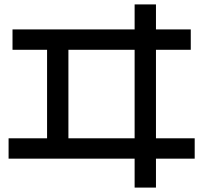

<svg xmlns="http://www.w3.org/2000/svg" viewBox="-20 -820 920 870"><path d="M590 30V-101.1H18.9V-193.3H193.3V-594.4H36.7V-686.7H590V-800H686.7V-686.7H844.4V-594.4H686.7V-193.3H862.2V-101.1H686.7V30ZM290 -193.3H590V-594.4H290Z"/></svg>

Font: Paperlogy 5 Medium
Style: Regular
Weight: 500
Designer: redesigned by Lee Juim, glyphs from Gmarket Sans & Montserrat
Foundry: PT&
Version: Version 1.001